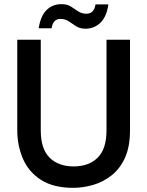

<svg xmlns="http://www.w3.org/2000/svg" viewBox="-20 -891 707 923"><path d="M332 12Q237 12 177.5 -26Q118 -64 90.5 -127.5Q63 -191 63 -265V-700H176V-264Q176 -175 218.5 -133Q261 -91 334 -91Q407 -91 449.5 -133Q492 -175 492 -264V-700H605V-265Q605 -186 581 -133Q557 -80 516.5 -48Q476 -16 427.5 -2Q379 12 332 12ZM391 -753Q364 -753 345.5 -765Q327 -777 310.5 -788.5Q294 -800 270 -800Q235 -800 228 -755H166Q175 -814 203.5 -842.5Q232 -871 276 -871Q303 -871 321 -859.5Q339 -848 356 -836.5Q373 -825 396 -825Q413 -825 424.5 -836Q436 -847 439 -870H501Q493 -811 463 -782Q433 -753 391 -753Z"/></svg>

Font: Rethink Sans SemiBold
Style: Regular
Weight: 600
Designer: The Rethink Sans project authors (Hans Thiessen). DM Sans designed by Colophon Foundry.
Foundry: Rethink Communications LLC
Version: Version 1.001